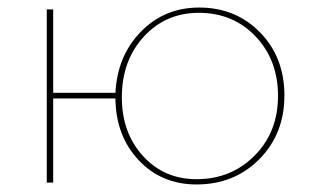

<svg xmlns="http://www.w3.org/2000/svg" viewBox="-20 -484 828 509"><path d="M508 -464Q605 -464 669.5 -398Q734 -332 734 -231Q734 -129 667.5 -62Q601 5 501 5Q408 5 347.5 -59.5Q287 -124 286 -223H121V0H104V-459H121V-238H286Q291 -336 353.5 -400Q416 -464 508 -464ZM501 -9Q593 -9 655 -71.5Q717 -134 717 -230Q717 -325 657.5 -387.5Q598 -450 507 -450Q419 -450 361 -386.5Q303 -323 303 -226Q303 -132 359 -70.5Q415 -9 501 -9Z"/></svg>

Font: EauTestSC Thin
Style: Regular
Weight: 250
Designer: Christian Thalmann (Catharsis Fonts)
Version: Version 0.001;PS 000.001;hotconv 1.0.88;makeotf.lib2.5.64775